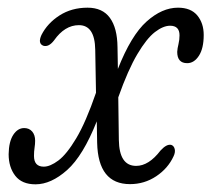

<svg xmlns="http://www.w3.org/2000/svg" viewBox="-20 -471 550 500"><path d="M286 -348.5 287 -291.5Q321.5 -379 361.8 -415Q402 -451 443.5 -451Q477 -451 493.8 -430.8Q510.5 -410.5 510.5 -380Q510.5 -345 498 -325.8Q485.5 -306.5 467.5 -306.5Q441.5 -306.5 441.5 -336Q442 -345 444.8 -356.2Q447.5 -367.5 447.5 -379Q447.5 -404 423 -404Q405 -404 383.5 -387.5Q362 -371 337.8 -330.2Q313.5 -289.5 288 -217.5L289.5 -106.5Q290.5 -39 334.5 -39Q367.5 -39 398 -79Q414.5 -97 426.5 -93.5Q433 -91 435 -82.8Q437 -74.5 432 -64Q417.5 -32.5 386.8 -12Q356 8.5 318.5 8.5Q235.5 8.5 233 -99L232 -155Q196.5 -65.5 154.8 -28.2Q113 9 72.5 9Q37 9 19.8 -13.2Q2.5 -35.5 2.5 -69.5Q3 -102 14.5 -119.8Q26 -137.5 43 -137.5Q56 -137.5 63.8 -128.5Q71.5 -119.5 71.5 -104.5Q71.5 -96 70 -86.2Q68.5 -76.5 68.5 -65Q68.5 -37 94 -37Q110.5 -37 132 -53Q153.5 -69 178.5 -110.8Q203.5 -152.5 230 -229.5L228 -341.5Q227 -405.5 185.5 -405.5Q148.5 -405.5 120.5 -365.5Q106.5 -347.5 92.5 -352Q78 -358 88 -380Q103.5 -410.5 135 -430.8Q166.5 -451 208 -451Q247 -451 266.2 -424.5Q285.5 -398 286 -348.5Z"/></svg>

Font: Fraunces 72pt SuperSoft Light
Style: Italic
Weight: 300
Italic angle: -16°
Version: Version 1.000;[b76b70a41]